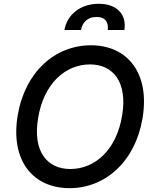

<svg xmlns="http://www.w3.org/2000/svg" viewBox="-20 -974 808 1004"><path d="M317.1 -817.1H404.1C409.4 -852.6 433.9 -885.3 485.1 -885.3C534.1 -885.3 548.3 -853.7 543.3 -817.1H630.3C643.5 -896.7 592.7 -954.2 496.4 -954.2C399.5 -954.2 330.3 -896.7 317.1 -817.1ZM725.5 -356.5C764.6 -592.7 646 -737.2 455.3 -737.2C269.2 -737.2 110.8 -599.4 72.4 -370C33.4 -134.2 152 9.9 344.1 9.9C529.1 9.9 686.8 -127.1 725.5 -356.5ZM618.6 -370C589.1 -189.6 476.6 -90.2 347.7 -90.2C226.2 -90.2 149.9 -182.5 179.3 -356.5C208.5 -536.9 321.7 -637.1 450.6 -637.1C572.4 -637.1 647.7 -544 618.6 -370Z"/></svg>

Font: TID UI Medium
Style: Italic
Weight: 500
Italic angle: -9.39999°
Designer: The TID Project Authors
Foundry: Bakken & Bæck
Version: Version 1.001;hotconv 1.0.109;makeotfexe 2.5.65596